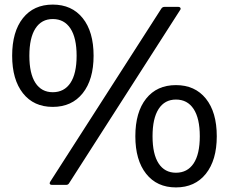

<svg xmlns="http://www.w3.org/2000/svg" viewBox="-20 -781 1049 837"><path d="M33 -538Q33 -643 80 -702Q127 -761 210 -761Q293 -761 340.5 -702Q388 -643 388 -538Q388 -434 340.5 -374.5Q293 -315 210 -315Q127 -315 80 -374.5Q33 -434 33 -538ZM199 11 683 -743Q688 -751 697 -751H758Q764 -751 766.5 -746.5Q769 -742 765 -737L281 18Q277 25 268 25H206Q200 25 197.5 21Q195 17 199 11ZM314 -538Q314 -616 287 -657Q260 -698 210 -698Q161 -698 134.5 -657Q108 -616 108 -538Q108 -460 134.5 -419.5Q161 -379 210 -379Q260 -379 287 -419.5Q314 -460 314 -538ZM570 -187Q570 -292 617 -351Q664 -410 747 -410Q830 -410 877.5 -351Q925 -292 925 -187Q925 -83 877.5 -23.5Q830 36 747 36Q664 36 617 -23.5Q570 -83 570 -187ZM851 -187Q851 -265 824 -306Q797 -347 747 -347Q698 -347 671.5 -306Q645 -265 645 -187Q645 -109 671.5 -68.5Q698 -28 747 -28Q797 -28 824 -68.5Q851 -109 851 -187Z"/></svg>

Font: LINE Seed JP_TTF Regular
Style: Regular
Weight: 400
Designer: LINE & Fontrix & Fontworks
Version: Version 1.002